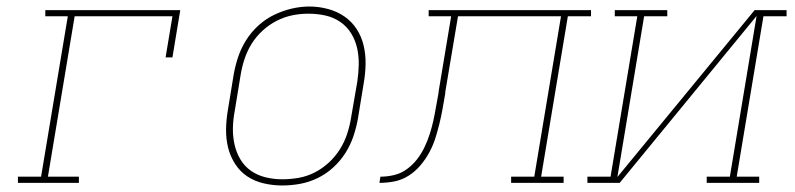

<svg xmlns="http://www.w3.org/2000/svg" viewBox="-20 -561 2440 589"><path d="M35 0V-19H106L188 -511H119V-530H533L509 -385H488L509 -511H209L127 -19H222V0Z M846 8Q817 8 789 1.5Q761 -5 738.5 -20Q716 -35 701 -58.5Q686 -82 679.5 -109Q673 -136 673.5 -165Q674 -194 679 -223L697 -333Q702 -361 711 -387.5Q720 -414 735.5 -438.5Q751 -463 773 -483Q795 -503 821 -515.5Q847 -528 874.5 -534.5Q902 -541 929 -541Q958 -541 986 -533.5Q1014 -526 1036.5 -510.5Q1059 -495 1074 -472Q1089 -449 1095.5 -421.5Q1102 -394 1101.5 -365Q1101 -336 1096 -307L1078 -197Q1073 -169 1064 -142.5Q1055 -116 1039.5 -91.5Q1024 -67 1002 -47Q980 -27 954 -14.5Q928 -2 900.5 3Q873 8 846 8ZM846 -11Q871 -11 896.5 -15.5Q922 -20 945.5 -32Q969 -44 989 -62.5Q1009 -81 1023 -103.5Q1037 -126 1045 -150.5Q1053 -175 1057 -200L1076 -310Q1080 -336 1080.5 -362.5Q1081 -389 1075.5 -413.5Q1070 -438 1057 -459Q1044 -480 1023.5 -494Q1003 -508 978 -513.5Q953 -519 926 -519Q901 -519 876.5 -514Q852 -509 828.5 -497Q805 -485 785 -466.5Q765 -448 751.5 -426Q738 -404 730 -379.5Q722 -355 718 -330L700 -220Q695 -194 694.5 -168Q694 -142 699.5 -117.5Q705 -93 717.5 -72Q730 -51 750 -37Q770 -23 795 -17Q820 -11 846 -11Z M1144 0 1147 -19Q1168 -19 1189 -24Q1210 -29 1228 -42Q1246 -55 1259.5 -72.5Q1273 -90 1282.5 -110Q1292 -130 1298.5 -150.5Q1305 -171 1309.5 -191.5Q1314 -212 1317.5 -233Q1321 -254 1325 -274Q1325 -277 1325.5 -279Q1326 -281 1326 -283L1364 -511H1295V-530H1793V-511H1722L1640 -19H1709V0H1548V-19H1619L1701 -511H1385L1346 -279Q1346 -278 1346 -277.5Q1346 -277 1346 -276V-275Q1342 -252 1338 -229Q1334 -206 1328.5 -183.5Q1323 -161 1316 -138.5Q1309 -116 1297.5 -94.5Q1286 -73 1270 -54Q1254 -35 1233.5 -22Q1213 -9 1190 -4.5Q1167 0 1144 0Z M1782 0V-19H1853L1935 -511H1866V-530H2027V-511H1956L1874 -18L2295 -530H2393V-511H2322L2240 -19H2309V0H2148V-19H2219L2301 -512L1881 0Z"/></svg>

Font: Iosevka Slab ThExObl
Style: Regular
Weight: 100
Width: 7
Italic angle: -9°
Monospace: yes
Designer: Belleve Invis
Foundry: Belleve Invis
Version: Version 11.1.1; ttfautohint (v1.8.3)